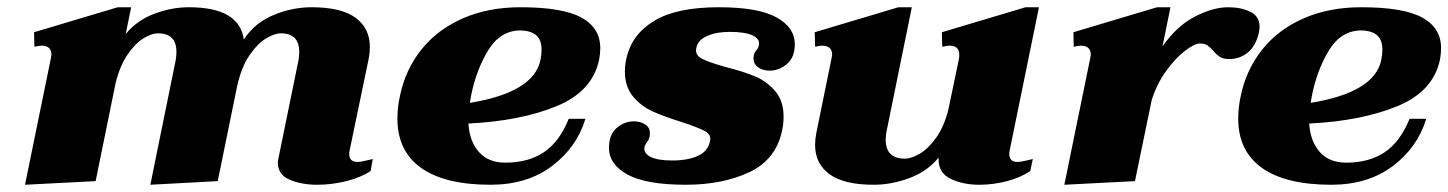

<svg xmlns="http://www.w3.org/2000/svg" viewBox="-20 -500 3998 530"><path d="M1009 -61 1003 -28Q976 -10 936 0Q896 10 856 10Q812 10 779.5 -4Q747 -18 747 -51Q747 -55 749 -65L802 -324Q806 -341 806 -357Q806 -408 755 -408Q738 -408 714.5 -394Q691 -380 669 -348Q647 -316 635 -264L581 0L395 10L463 -324Q467 -341 467 -357Q467 -408 416 -408Q399 -408 376.5 -394.5Q354 -381 332.5 -350Q311 -319 299 -270L244 0L49 10L120 -337L122 -349Q122 -374 94 -374Q90 -374 75 -371L74 -411L305 -480H342L327 -406Q358 -444 406 -462Q454 -480 501 -480Q641 -480 653 -391Q683 -437 735 -458.5Q787 -480 840 -480Q922 -480 961.5 -451Q1001 -422 1001 -370Q1001 -356 998 -339L946 -89Q944 -79 944 -75Q944 -53 967 -53Q976 -53 989.5 -56.5Q1003 -60 1009 -61Z M1273 -159Q1276 -110 1302 -80.5Q1328 -51 1375 -51Q1438 -51 1481 -79.5Q1524 -108 1550 -172H1596Q1572 -93 1503.5 -41.5Q1435 10 1334 10Q1208 10 1142.5 -36.5Q1077 -83 1077 -173Q1077 -204 1084 -235Q1099 -308 1143.5 -363.5Q1188 -419 1258 -449.5Q1328 -480 1417 -480Q1533 -480 1585 -451.5Q1637 -423 1637 -367Q1637 -353 1634 -336Q1616 -248 1516.5 -207Q1417 -166 1273 -159ZM1475 -363Q1475 -389 1461 -402Q1447 -415 1417 -416Q1361 -416 1327.5 -361Q1294 -306 1280 -234L1277 -216Q1454 -245 1472 -335Q1475 -350 1475 -363Z M1661 -92Q1661 -128 1682 -146.5Q1703 -165 1730 -165Q1748 -165 1761 -156.5Q1774 -148 1774 -133Q1774 -119 1767.5 -110Q1761 -101 1759 -94Q1756 -77 1775.5 -67Q1795 -57 1836 -57Q1878 -57 1906 -69.5Q1934 -82 1940 -110Q1944 -128 1926 -138Q1908 -148 1862 -163Q1814 -178 1782.5 -192Q1751 -206 1728 -233Q1705 -260 1705 -303Q1705 -321 1709 -338Q1723 -404 1785 -442Q1847 -480 1964 -480Q2073 -480 2123.5 -452Q2174 -424 2174 -378Q2174 -342 2152.5 -323.5Q2131 -305 2104 -305Q2086 -305 2073 -314Q2060 -323 2060 -339Q2060 -352 2067 -360Q2074 -368 2075 -376Q2078 -393 2057 -402.5Q2036 -412 1994 -412Q1957 -412 1931.5 -400.5Q1906 -389 1902 -367Q1898 -348 1917.5 -338Q1937 -328 1983 -315Q2031 -303 2063.5 -289.5Q2096 -276 2119.5 -249Q2143 -222 2143 -178Q2143 -159 2139 -140Q2122 -59 2048 -24.5Q1974 10 1873 10Q1764 10 1712.5 -18Q1661 -46 1661 -92Z M2789 -53Q2798 -53 2811.5 -56.5Q2825 -60 2831 -61L2824 -28Q2798 -10 2760 0Q2722 10 2683 10Q2639 10 2605 -6Q2571 -22 2571 -59V-65Q2540 -27 2490.5 -8.5Q2441 10 2392 10Q2310 10 2270 -19Q2230 -48 2230 -100Q2230 -115 2233 -131L2275 -337L2277 -349Q2277 -374 2249 -374Q2244 -374 2230 -371L2229 -411L2460 -480H2497L2429 -146Q2425 -130 2425 -114Q2425 -62 2478 -62Q2495 -62 2518.5 -75.5Q2542 -89 2564 -119.5Q2586 -150 2598 -198L2627 -337Q2628 -342 2628 -349Q2628 -374 2601 -374Q2596 -374 2581 -371L2580 -411L2811 -480H2848L2768 -89Q2766 -79 2766 -75Q2766 -53 2789 -53Z M3457 -425Q3457 -420 3455 -410Q3447 -374 3425 -355.5Q3403 -337 3373 -337Q3357 -337 3347.5 -343Q3338 -349 3329 -360Q3320 -370 3312.5 -375Q3305 -380 3292 -380Q3278 -380 3251.5 -360Q3225 -340 3199 -304Q3173 -268 3159 -223L3113 0L2918 10L2989 -337L2991 -349Q2991 -374 2963 -374Q2959 -374 2944 -371L2943 -411L3174 -480H3211L3189 -372Q3229 -429 3279 -454.5Q3329 -480 3370 -480Q3406 -480 3431.5 -467.5Q3457 -455 3457 -425Z M3594 -159Q3597 -110 3623 -80.5Q3649 -51 3696 -51Q3759 -51 3802 -79.5Q3845 -108 3871 -172H3917Q3893 -93 3824.5 -41.5Q3756 10 3655 10Q3529 10 3463.5 -36.5Q3398 -83 3398 -173Q3398 -204 3405 -235Q3420 -308 3464.5 -363.5Q3509 -419 3579 -449.5Q3649 -480 3738 -480Q3854 -480 3906 -451.5Q3958 -423 3958 -367Q3958 -353 3955 -336Q3937 -248 3837.5 -207Q3738 -166 3594 -159ZM3796 -363Q3796 -389 3782 -402Q3768 -415 3738 -416Q3682 -416 3648.5 -361Q3615 -306 3601 -234L3598 -216Q3775 -245 3793 -335Q3796 -350 3796 -363Z"/></svg>

Font: Taviraj Black
Style: Italic
Weight: 900
Italic angle: -12°
Designer: Katatrad Team
Foundry: CadsonDemak
Version: Version 1.001